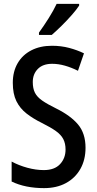

<svg xmlns="http://www.w3.org/2000/svg" viewBox="-20 -960 499 990"><path d="M421 -198Q421 -136 394.5 -89Q368 -42 320 -16Q272 10 207 10Q159 10 117 1.5Q75 -7 40 -24V-127Q77 -107 121 -95Q165 -83 206 -83Q261 -83 289.5 -113.5Q318 -144 318 -189Q318 -220 306.5 -242.5Q295 -265 268.5 -284Q242 -303 196 -326Q151 -348 117 -374.5Q83 -401 64.5 -438.5Q46 -476 46 -533Q46 -591 71 -634Q96 -677 141.5 -700.5Q187 -724 248 -724Q295 -724 336.5 -713Q378 -702 413 -685L382 -595Q348 -612 314.5 -621.5Q281 -631 249 -631Q201 -631 175 -604.5Q149 -578 149 -537Q149 -504 160 -482Q171 -460 197.5 -441.5Q224 -423 269 -401Q344 -364 382.5 -318Q421 -272 421 -198ZM388 -931Q375 -911 350 -882.5Q325 -854 297 -826.5Q269 -799 247 -780H181V-792Q207 -828 231.5 -867Q256 -906 272 -940H388Z"/></svg>

Font: Noto Sans Myanmar Condensed Medium
Style: Regular
Weight: 500
Width: 3
Designer: Monotype Design Team
Foundry: Monotype Imaging Inc.
Version: Version 2.107; ttfautohint (v1.8.4.7-5d5b)